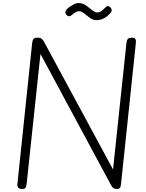

<svg xmlns="http://www.w3.org/2000/svg" viewBox="-20 -1254 968 1274"><path d="M127 0Q108.5 0 101.2 -8.8Q94 -17.5 95.5 -33L193.5 -969Q195.5 -986.5 202 -995.2Q208.5 -1004 229.5 -1004Q247 -1004 256.2 -996.8Q265.5 -989.5 272 -977L730 -129.5L819 -969Q821 -986.5 828.2 -995.2Q835.5 -1004 856 -1004Q874.5 -1004 879 -994.5Q883.5 -985 881 -964.5L783 -32.5Q781 -15 776 -7.5Q771 0 754 0Q740.5 0 732.5 -6Q724.5 -12 718 -23.5L248.5 -896L157 -36.5Q155.5 -22.5 151.2 -11.2Q147 0 127 0ZM619 -1120.5Q597.5 -1120.5 577 -1135.2Q556.5 -1150 538.5 -1164.8Q520.5 -1179.5 505.5 -1179.5Q489 -1179.5 477.5 -1170.2Q466 -1161 448.5 -1149Q441.5 -1144.5 433.5 -1147Q425.5 -1149.5 420 -1156.5Q414.5 -1163.5 414 -1171.5Q413.5 -1181 421.8 -1191Q430 -1201 442.5 -1209Q457 -1218 470.5 -1225.8Q484 -1233.5 503.5 -1233.5Q523 -1233.5 539.8 -1224.2Q556.5 -1215 571 -1202.5Q585.5 -1190 598.8 -1180.8Q612 -1171.5 624.5 -1171.5Q640.5 -1171.5 651 -1179.2Q661.5 -1187 685 -1209.5Q691.5 -1215.5 699.8 -1212.8Q708 -1210 714.5 -1202.5Q721 -1195 721 -1187.5Q722 -1178 713.8 -1168.5Q705.5 -1159 693.5 -1148.5Q681 -1137.5 662.2 -1129Q643.5 -1120.5 619 -1120.5Z"/></svg>

Font: Edu NSW ACT Hand Pre
Style: Regular
Weight: 400
Designer: Tina and Corey Anderson, Eben Sorkin, Mirko Velimirovic
Foundry: Sorkin Type Co.
Version: Version 2.000